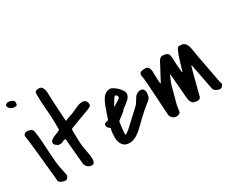

<svg xmlns="http://www.w3.org/2000/svg" viewBox="-112 -1143 1826 1520"><g transform="rotate(-30 801.0 -383.5)"><path d="M68.4 -37.1Q58.6 -134.8 51.8 -204.1Q44.9 -273.4 40 -320.3Q35.2 -367.2 31.7 -395Q28.3 -422.9 26.4 -437Q24.4 -451.2 23.4 -456.1Q22.5 -460.9 22.5 -461.9V-465.8Q22.5 -476.6 31.7 -483.9Q41 -491.2 50.8 -491.2Q65.4 -491.2 82.5 -486.3Q99.6 -481.4 105.5 -465.8Q114.3 -418 117.7 -369.1Q121.1 -320.3 123.5 -272Q126 -223.6 130.4 -174.8Q134.8 -126 146.5 -78.1Q146.5 -76.2 147.9 -70.3Q149.4 -64.5 150.9 -57.6Q152.3 -50.8 153.3 -44.9Q154.3 -39.1 154.3 -37.1V-35.2Q154.3 -34.2 155.3 -33.2Q155.3 -21.5 144.5 -9.8Q133.8 2 122.1 0Q119.1 -1 107.9 -3.4Q96.7 -5.9 92.8 -7.8Q89.8 -8.8 85 -12.2Q80.1 -15.6 75.7 -19.5Q71.3 -23.4 68.4 -28.3Q65.4 -33.2 68.4 -37.1ZM13.7 -749Q13.7 -755.9 24.9 -761.2Q36.1 -766.6 42 -766.6Q56.6 -766.6 74.7 -758.3Q92.8 -750 92.8 -733.4Q92.8 -716.8 88.4 -710.9Q84 -705.1 67.4 -705.1Q49.8 -705.1 31.7 -716.8Q13.7 -728.5 13.7 -749Z M285.2 -285.2Q271.5 -285.2 260.7 -278.3Q250 -271.5 235.4 -271.5Q233.4 -271.5 225.1 -272Q216.8 -272.5 214.8 -272.5Q210.9 -277.3 206.1 -280.3Q201.2 -283.2 196.3 -286.6Q191.4 -290 188 -294.9Q184.6 -299.8 184.6 -308.6Q184.6 -323.2 196.3 -332.5Q208 -341.8 223.6 -348.6Q239.3 -355.5 255.4 -361.3Q271.5 -367.2 281.2 -375V-418Q281.2 -490.2 274.4 -563Q267.6 -635.7 267.6 -707Q267.6 -726.6 277.3 -732.4Q287.1 -738.3 303.7 -738.3Q323.2 -738.3 332.5 -727.1Q341.8 -715.8 345.7 -699.7Q349.6 -683.6 349.6 -665.5Q349.6 -647.5 350.6 -634.8Q350.6 -622.1 352.5 -589.8Q354.5 -557.6 356.4 -521.5Q358.4 -485.4 360.4 -453.1Q362.3 -420.9 363.3 -408.2Q367.2 -409.2 378.4 -413.6Q389.6 -418 402.3 -422.4Q415 -426.8 426.3 -430.7Q437.5 -434.6 442.4 -436.5Q467.8 -447.3 495.1 -460.4Q522.5 -473.6 550.8 -473.6Q570.3 -473.6 580.6 -460.4Q590.8 -447.3 590.8 -429.7Q590.8 -417 581.1 -411.1Q571.3 -405.3 560.5 -400.4L382.8 -334Q379.9 -332 377 -330.6Q374 -329.1 371.1 -326.2V-294.9Q371.1 -260.7 372.6 -224.1Q374 -187.5 378.9 -153.3Q383.8 -124 389.6 -95.7Q395.5 -67.4 395.5 -38.1Q395.5 -29.3 389.6 -14.6Q383.8 0 371.1 0Q344.7 0 328.1 -15.6Q311.5 -31.2 309.6 -57.6Q304.7 -108.4 299.3 -168.9Q293.9 -229.5 289.1 -285.2Z M1030.3 -277.3Q1028.3 -259.8 1025.9 -250Q1023.4 -240.2 1017.6 -232.4Q1011.7 -224.6 1001 -216.3Q990.2 -208 971.7 -192.9Q953.1 -177.7 925.8 -153.3Q898.4 -128.9 859.4 -89.8Q843.8 -75.2 827.1 -59.6Q810.5 -43.9 792.5 -31.7Q774.4 -19.5 754.9 -11.7Q735.4 -3.9 713.9 -3.9Q671.9 -3.9 652.3 -32.2Q632.8 -60.5 632.8 -97.7Q632.8 -122.1 634.3 -138.7Q635.7 -155.3 641.6 -181.6Q630.9 -191.4 623 -198.7Q615.2 -206.1 615.2 -218.8Q615.2 -230.5 620.6 -234.4Q626 -238.3 633.3 -239.7Q640.6 -241.2 647.5 -243.2Q654.3 -245.1 657.2 -251Q659.2 -256.8 664.6 -272.5Q669.9 -288.1 675.8 -305.2Q681.6 -322.3 687 -337.4Q692.4 -352.5 694.3 -358.4Q701.2 -375 709.5 -392.1Q717.8 -409.2 729 -422.9Q740.2 -436.5 755.4 -445.3Q770.5 -454.1 791 -454.1Q802.7 -454.1 819.8 -443.4Q836.9 -432.6 852.5 -417.5Q868.2 -402.3 878.9 -385.7Q889.6 -369.1 889.6 -357.4Q889.6 -342.8 882.8 -330.6Q876 -318.4 865.7 -308.1Q855.5 -297.9 843.8 -289.1Q832 -280.3 822.3 -272.5Q821.3 -272.5 818.4 -270.5Q815.4 -268.6 813.5 -267.6Q812.5 -266.6 809.1 -263.2Q805.7 -259.8 801.8 -255.9Q797.9 -252 794.4 -248Q791 -244.1 790 -243.2Q787.1 -240.2 778.8 -233.9Q770.5 -227.5 760.7 -220.2Q751 -212.9 742.7 -206.5Q734.4 -200.2 731.4 -198.2L727.5 -190.4Q725.6 -186.5 724.1 -173.3Q722.7 -160.2 720.7 -143.6Q718.8 -127 717.3 -109.9Q715.8 -92.8 715.8 -82Q715.8 -81.1 716.8 -80.1Q718.8 -78.1 719.7 -78.1Q727.5 -78.1 734.4 -85Q741.2 -91.8 749 -94.7L905.3 -239.3L945.3 -300.8Q950.2 -307.6 964.4 -315.9Q978.5 -324.2 993.2 -324.7Q1007.8 -325.2 1019 -315.4Q1030.3 -305.7 1030.3 -277.3ZM815.4 -353.5Q820.3 -357.4 819.3 -365.2Q818.4 -373 814 -378.9Q809.6 -384.8 802.7 -386.2Q795.9 -387.7 790 -378.9Q787.1 -375 779.8 -363.3Q772.5 -351.6 765.1 -339.4Q757.8 -327.1 752.9 -318.4Q748 -309.6 751 -311.5Z M1071.3 -318.4Q1069.3 -343.8 1066.9 -369.6Q1064.5 -395.5 1059.6 -420.9Q1059.6 -442.4 1073.7 -448.2Q1087.9 -454.1 1104.5 -454.1H1124Q1138.7 -447.3 1144.5 -437.5Q1150.4 -427.7 1152.3 -416Q1154.3 -404.3 1153.8 -391.6Q1153.3 -378.9 1154.3 -367.2Q1155.3 -362.3 1155.3 -350.6Q1155.3 -338.9 1155.8 -326.2Q1156.2 -313.5 1157.7 -302.7Q1159.2 -292 1162.1 -289.1L1248 -450.2Q1253.9 -460.9 1265.1 -468.3Q1276.4 -475.6 1290 -473.6Q1311.5 -471.7 1322.3 -465.3Q1333 -459 1337.4 -448.7Q1341.8 -438.5 1342.3 -423.8Q1342.8 -409.2 1343.8 -391.6Q1343.8 -385.7 1344.7 -369.6Q1345.7 -353.5 1347.2 -335.9Q1348.6 -318.4 1350.1 -302.7Q1351.6 -287.1 1352.5 -281.2H1356.4Q1358.4 -288.1 1363.8 -307.6Q1369.1 -327.1 1376 -348.6Q1382.8 -370.1 1388.7 -389.6Q1394.5 -409.2 1397.5 -417Q1398.4 -418.9 1401.4 -425.3Q1404.3 -431.6 1407.2 -439Q1410.2 -446.3 1413.1 -452.6Q1416 -459 1417 -461.9Q1423.8 -472.7 1431.2 -473.1Q1438.5 -473.6 1447.3 -473.6Q1471.7 -473.6 1484.9 -461.4Q1498 -449.2 1504.4 -430.7Q1510.7 -412.1 1513.7 -390.1Q1516.6 -368.2 1520.5 -349.6Q1521.5 -349.6 1521.5 -348.1Q1521.5 -346.7 1520.5 -345.7L1574.2 -61.5Q1578.1 -57.6 1578.6 -54.7Q1579.1 -51.8 1579.1 -46.9Q1579.1 -36.1 1568.8 -25.9Q1558.6 -15.6 1547.9 -15.6Q1533.2 -15.6 1514.2 -26.4Q1495.1 -37.1 1492.2 -53.7L1447.3 -285.2L1442.4 -293Q1440.4 -288.1 1434.1 -265.1Q1427.7 -242.2 1418.9 -207.5Q1410.2 -172.9 1398.9 -129.9Q1387.7 -86.9 1376 -42Q1374 -33.2 1364.7 -28.8Q1355.5 -24.4 1348.6 -24.4Q1328.1 -24.4 1315.4 -29.3Q1302.7 -34.2 1295.9 -43.9Q1289.1 -53.7 1286.1 -67.4Q1283.2 -81.1 1281.2 -98.6Q1281.2 -102.5 1279.3 -126.5Q1277.3 -150.4 1274.9 -181.2Q1272.5 -211.9 1269.5 -243.2Q1266.6 -274.4 1265.6 -293Q1265.6 -296.9 1265.6 -298.8Q1265.6 -300.8 1265.6 -302.2Q1265.6 -303.7 1264.6 -306.2Q1263.7 -308.6 1260.7 -314.5L1232.4 -247.1L1187.5 -82L1177.7 -21.5Q1176.8 -15.6 1172.4 -11.2Q1168 -6.8 1162.1 -4.4Q1156.2 -2 1150.4 -1Q1144.5 0 1140.6 0Q1119.1 0 1104 -15.6Q1088.9 -31.2 1087.9 -49.8Q1086.9 -56.6 1085.9 -76.7Q1085 -96.7 1083 -124Q1081.1 -151.4 1079.6 -181.6Q1078.1 -211.9 1076.2 -239.3Q1074.2 -266.6 1072.8 -287.1Q1071.3 -307.6 1071.3 -314.5V-318.4Z"/></g></svg>

Font: Covered By Your Grace
Style: Regular
Weight: 400
Designer: Kimberly Geswein
Foundry: Kimberly Geswein
Version: Version 1.0